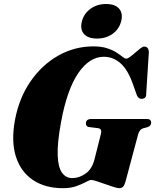

<svg xmlns="http://www.w3.org/2000/svg" viewBox="-20 -950 792 981"><path d="M457 -713Q498.5 -713 527.2 -703.5Q556 -694 575 -681.8Q594 -669.5 605.8 -660Q617.5 -650.5 625 -650.5Q632.5 -650.5 645 -659.8Q657.5 -669 671.2 -681.2Q685 -693.5 697.2 -702.8Q709.5 -712 716.5 -712Q739.5 -712 740.5 -683L727 -471Q727.5 -457.5 721.5 -451.5Q715.5 -445.5 706.5 -445Q687 -443.5 679 -464L661.5 -513.5Q635 -591.5 596.8 -625.8Q558.5 -660 510.5 -660Q437 -660 379.8 -576.2Q322.5 -492.5 292 -326.5Q272 -218 274.8 -155.5Q277.5 -93 297.5 -66.5Q317.5 -40 349.5 -40Q384.5 -40 417.5 -63.2Q450.5 -86.5 463 -136.5L496 -267.5Q502 -292 481.5 -295L434 -301Q419 -303.5 419 -319.5Q419 -342 447 -342H728.5Q743 -342 747.8 -336.5Q752.5 -331 752.5 -323Q752.5 -307.5 734.5 -300.5L710 -294Q693.5 -288.5 686 -264.5L621.5 -23Q616 -3.5 608.8 4Q601.5 11.5 588.5 11.5Q580.5 11.5 560.5 5.2Q540.5 -1 517 -9.5Q493.5 -18 473.8 -24.2Q454 -30.5 447 -30.5Q437.5 -30.5 418.5 -20Q399.5 -9.5 370.5 1Q341.5 11.5 301.5 11.5Q211 11.5 149 -29.8Q87 -71 61.8 -148.2Q36.5 -225.5 56 -334.5Q77 -448.5 135.5 -533.5Q194 -618.5 277.5 -665.8Q361 -713 457 -713ZM475.5 -753Q429.5 -753 408.8 -776.8Q388 -800.5 398.5 -841Q409 -881 442.5 -905.2Q476 -929.5 522 -929.5Q568 -929.5 588.8 -905.5Q609.5 -881.5 599 -841Q588.5 -801 555.2 -777Q522 -753 475.5 -753Z"/></svg>

Font: Fraunces 72pt Black
Style: Italic
Weight: 900
Italic angle: -16°
Version: Version 1.000;[b76b70a41]